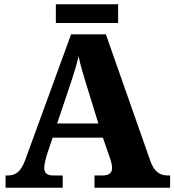

<svg xmlns="http://www.w3.org/2000/svg" viewBox="-20 -874 812 894"><path d="M240 -767H530V-854H240ZM6 0H272V-57H228C197 -57 186 -70 186 -93C186 -110 194 -139 199 -155L225 -233H459L492 -138C495 -129 502 -109 502 -92C502 -65 482 -57 457 -57H420V0H772V-57H761C723 -57 698 -76 681 -122L473 -714H311L97 -128C75 -70 50 -57 15 -57H6ZM246 -299 310 -489C323 -529 336 -568 346 -612C355 -568 368 -526 380 -487L438 -299Z"/></svg>

Font: Noto Serif Myanmar ExtraBold
Style: Regular
Weight: 800
Designer: Ben Mitchell and the Monotype Design Team
Foundry: Monotype Imaging Inc.
Version: Version 2.106